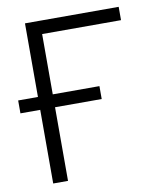

<svg xmlns="http://www.w3.org/2000/svg" viewBox="-87 -794 718 859"><g transform="rotate(-10 272.0 -364.0)"><path d="M510.7 -727.5V-667H152.3V0H85V-727.5ZM-4.9 -334.5V-393.1H364.3V-334.5Z"/></g></svg>

Font: Inter 24pt Light
Style: Regular
Weight: 300
Designer: Rasmus Andersson
Foundry: rsms
Version: Version 4.001;git-66647c0bb